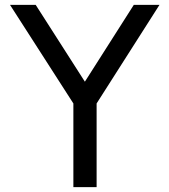

<svg xmlns="http://www.w3.org/2000/svg" viewBox="-20 -765 693 785"><path d="M527 -745H632L375 -342V0H280V-342L21 -745H126L327 -431Z"/></svg>

Font: Plus Jakarta Display
Style: Regular
Weight: 400
Designer: Gumpita Rahayu
Foundry: Tokotype Studio
Version: Version 1.000;hotconv 1.0.109;makeotfexe 2.5.65596